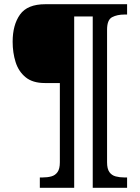

<svg xmlns="http://www.w3.org/2000/svg" viewBox="-20 -780 664 911"><path d="M169 111V62H182Q205 62 223.5 57Q242 52 253 36.5Q264 21 264 -10V-386H193Q135 -386 101.5 -413.5Q68 -441 54 -485.5Q40 -530 40 -582Q40 -662 75 -711Q110 -760 195 -760H583V-711H570Q536 -711 512 -698.5Q488 -686 488 -639V-10Q488 21 499 36.5Q510 52 529 57Q548 62 570 62H583V111H420V-702H332V111Z"/></svg>

Font: Noto Serif Khojki SemiBold
Style: Regular
Weight: 600
Version: Version 2.003